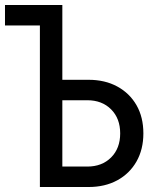

<svg xmlns="http://www.w3.org/2000/svg" viewBox="-25 -750 645 770"><path d="M135 0V-648H-5V-730H225V-430H330Q396 -430 445.5 -403Q495 -376 522.5 -328Q550 -280 550 -215Q550 -151 522.5 -102.5Q495 -54 445.5 -27Q396 0 330 0ZM225 -82H325Q384 -82 420.5 -118.5Q457 -155 457 -215Q457 -275 420.5 -311.5Q384 -348 325 -348H225Z"/></svg>

Font: JetBrains Mono Zero
Style: Regular-Zero
Weight: 400
Designer: Philipp Nurullin, Konstantin Bulenkov
Foundry: JetBrains
Version: Version 2.211